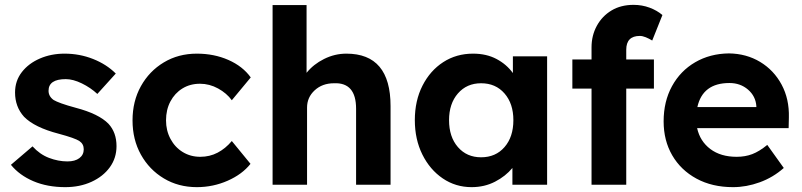

<svg xmlns="http://www.w3.org/2000/svg" viewBox="-20 -761 3304 791"><path d="M249 10Q175 10 117.5 -14.5Q60 -39 25 -82L114 -158Q144 -125 182 -110.5Q220 -96 258 -96Q289 -96 307 -109.5Q325 -123 325 -146Q325 -168 307 -180Q289 -192 222 -210Q122 -236 79 -280Q42 -321 42 -380Q42 -428 70 -464Q98 -500 144.5 -520Q191 -540 246 -540Q308 -540 363.5 -518Q419 -496 457 -458L381 -374Q353 -400 317 -417.5Q281 -435 251 -435Q180 -435 180 -387Q180 -364 201 -349Q211 -343 233 -335Q255 -327 292 -317Q387 -292 427 -251Q460 -215 460 -159Q460 -110 432.5 -72Q405 -34 357 -12Q309 10 249 10Z M791 10Q715 10 655 -26Q595 -62 560.5 -124Q526 -186 526 -265Q526 -344 560.5 -406Q595 -468 655 -504Q715 -540 791 -540Q862 -540 921 -514Q980 -488 1013 -442L935 -348Q914 -377 878.5 -396.5Q843 -416 804 -416Q763 -416 731.5 -396.5Q700 -377 682 -343Q664 -309 664 -265Q664 -223 682.5 -188.5Q701 -154 733 -134.5Q765 -115 805 -115Q844 -115 876.5 -132Q909 -149 935 -180L1012 -86Q978 -43 918 -16.5Q858 10 791 10Z M1103 0V-740H1243V-461Q1271 -496 1315 -518Q1359 -540 1407 -540Q1589 -540 1589 -324V0H1447V-313Q1447 -422 1356 -418Q1308 -418 1276.5 -389Q1245 -360 1245 -318V0Z M1923 10Q1857 10 1804 -26Q1751 -62 1720 -124.5Q1689 -187 1689 -266Q1689 -346 1720.5 -408Q1752 -470 1806 -505Q1860 -540 1929 -540Q1984 -540 2025.5 -518Q2067 -496 2093 -460V-529H2234V0H2091V-69Q2063 -35 2019.5 -12.5Q1976 10 1923 10ZM1962 -113Q2022 -113 2058.5 -155Q2095 -197 2095 -266Q2095 -334 2058.5 -376Q2022 -418 1962 -418Q1903 -418 1866.5 -376Q1830 -334 1830 -266Q1830 -197 1866.5 -155Q1903 -113 1962 -113Z M2417 0V-396H2338V-516H2417V-566Q2417 -615 2439 -655Q2461 -695 2499.5 -718Q2538 -741 2590 -741Q2625 -741 2656 -729.5Q2687 -718 2709 -699L2667 -594Q2654 -602 2640.5 -607.5Q2627 -613 2616 -613Q2560 -613 2560 -556V-516H2674V-396H2560V0Z M3000 10Q2914 10 2849.5 -25Q2785 -60 2749.5 -121Q2714 -182 2714 -261Q2714 -343 2748.5 -406Q2783 -469 2844 -504.5Q2905 -540 2983 -541Q3055 -540 3111.5 -506Q3168 -472 3200 -412.5Q3232 -353 3230 -277L3229 -233H2852Q2864 -179 2906.5 -147Q2949 -115 3015 -115Q3050 -115 3079 -126Q3108 -137 3141 -164L3209 -69Q3165 -30 3110 -10Q3055 10 3000 10ZM2985 -419Q2875 -419 2853 -320H3096V-324Q3093 -365 3061.5 -392Q3030 -419 2985 -419Z"/></svg>

Font: Lexend Deca SemiBold
Style: Regular
Weight: 600
Designer: Bonnie Shaver-Troup, Thomas Jockin
Foundry: Lexend
Version: Version 1.008; ttfautohint (v1.8.4.7-5d5b)